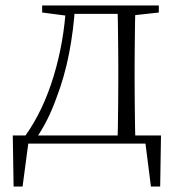

<svg xmlns="http://www.w3.org/2000/svg" viewBox="-20 -528 652 706"><path d="M539 0H61L87 -23L63 158H30L27 -30H572L569 158H535L512 -23ZM412 0Q413 -24 413.5 -64.5Q414 -105 414.5 -148.5Q415 -192 415 -226V-283Q415 -316 414.5 -359.5Q414 -403 413.5 -443.5Q413 -484 412 -508H478Q477 -484 476.5 -443.5Q476 -403 475.5 -359.5Q475 -316 475 -283V-226Q475 -192 475.5 -148.5Q476 -105 476.5 -64.5Q477 -24 478 0ZM135 -482V-508H237V-470H227ZM445 -470V-508H564V-482L456 -470ZM74 -30Q139 -122 177 -247Q215 -372 223 -508H256Q251 -419 234 -331.5Q217 -244 186 -164Q172 -125 153.5 -88Q135 -51 112 -18V-6ZM237 -477V-508H447V-477Z"/></svg>

Font: Noto Serif TC
Style: Regular
Weight: 200
Designer: Ryoko NISHIZUKA 西塚涼子 (kana & ideographs); Frank Grießhammer (Latin, Greek & Cyrillic); Wenlong ZHANG 张文龙 (bopomofo); San
Foundry: Adobe
Version: Version 2.001;hotconv 1.1.0;makeotfexe 2.6.0